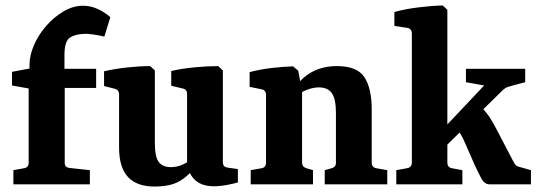

<svg xmlns="http://www.w3.org/2000/svg" viewBox="-20 -675 1972 703"><path d="M284 -654Q312 -654 338 -642Q364 -630 384 -612L362 -541Q341 -546 320 -549Q299 -552 288 -551Q254 -550 235 -536.5Q216 -523 216 -473V-423H332V-353H217V-79Q217 -62 235 -60L309 -52V0H29V-52L68 -59Q85 -62 85 -79V-351L24 -362V-412L88 -424V-437Q88 -472 104.5 -510Q121 -548 149.5 -580.5Q178 -613 213 -633.5Q248 -654 284 -654Z M698 -69Q672 -32 638 -12Q604 8 546 8Q481 8 448.5 -27Q416 -62 416 -135V-329Q416 -346 400 -350L361 -360V-414Q399 -423 445.5 -428Q492 -433 530 -433L547 -417V-152Q547 -100 561.5 -81.5Q576 -63 606 -63Q626 -63 645.5 -71Q665 -79 683 -93ZM851 -7Q838 -3 812 2Q786 7 763 7Q722 7 697.5 -13Q673 -33 665 -73V-330Q665 -348 649 -351L607 -361V-415Q646 -424 693 -428.5Q740 -433 779 -433L796 -417V-83Q796 -71 801 -66.5Q806 -62 815 -61L851 -56Z M1169 0V-52L1194 -59Q1202 -61 1206 -66Q1210 -71 1210 -80V-261Q1210 -313 1195 -334Q1180 -355 1148 -355Q1127 -355 1104.5 -346.5Q1082 -338 1062 -321L1063 -358Q1090 -396 1128 -414.5Q1166 -433 1214 -433Q1288 -433 1314.5 -392Q1341 -351 1341 -275V-80Q1341 -62 1358 -59L1398 -52V0ZM898 0V-52L938 -59Q954 -62 954 -80V-327Q954 -345 938 -348L894 -357V-411Q932 -421 974 -426Q1016 -431 1053 -432L1072 -416L1086 -341V-80Q1086 -64 1102 -59L1126 -52V0Z M1431 0V-52L1470 -59Q1488 -62 1488 -80V-552Q1488 -570 1471 -573L1424 -580V-631Q1463 -642 1512 -648Q1561 -654 1601 -655L1618 -639V-80Q1618 -62 1635 -59L1673 -52V0ZM1773 0Q1754 0 1742.5 -21.5Q1731 -43 1718 -71L1686 -144Q1679 -161 1670.5 -177Q1662 -193 1651 -206L1737 -288Q1757 -269 1771.5 -247.5Q1786 -226 1802 -194L1860 -83Q1865 -73 1870 -69Q1875 -65 1885 -63L1924 -52V0ZM1600 -128 1594 -194 1780 -391 1781 -357 1686 -374V-423H1903V-374L1861 -363Q1846 -359 1838.5 -356.5Q1831 -354 1822 -346Z"/></svg>

Font: Yrsa
Style: Bold
Weight: 700
Version: Version 2.004